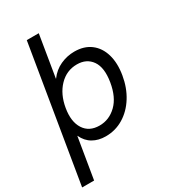

<svg xmlns="http://www.w3.org/2000/svg" viewBox="-236 -838 1023 1152"><g transform="rotate(-30 275.0 -262.0)"><path d="M262.2 9.8Q211.9 9.8 174.1 -12Q136.2 -33.7 115.7 -78.1H114.7L67.9 204.1H-15.1L139.2 -727.5H222.2L174.8 -439.5H175.8Q207.5 -482.9 254.2 -504.2Q300.8 -525.4 351.1 -525.4Q418.5 -525.4 463.1 -491.7Q507.8 -458 525.6 -397.7Q543.5 -337.4 530.3 -257.8Q517.1 -178.7 479.2 -118.4Q441.4 -58.1 385.5 -24.2Q329.6 9.8 262.2 9.8ZM262.2 -64.9Q329.1 -64.9 379.9 -114Q430.7 -163.1 446.3 -257.8Q461.9 -352.5 427.5 -401.9Q393.1 -451.2 326.2 -451.2Q254.4 -451.2 203.4 -398.2Q152.3 -345.2 137.7 -257.8Q123 -170.4 156.7 -117.7Q190.4 -64.9 262.2 -64.9Z"/></g></svg>

Font: Inter Display
Style: Italic
Weight: 400
Italic angle: -9.39999°
Designer: Rasmus Andersson
Foundry: rsms
Version: Version 4.000;git-a52131595